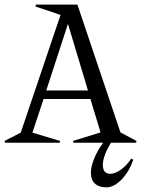

<svg xmlns="http://www.w3.org/2000/svg" viewBox="-53 -620 613 834"><path d="M525.9 74.2Q507.3 127 474.4 160.4Q441.4 193.8 409.2 193.8Q377 193.8 359.4 177.7Q341.8 161.6 341.8 130.9Q341.8 103.5 356.2 68.4Q370.6 33.2 395 0H266.1L264.2 -7.8L383.8 -44.9L339.8 -189.9H136.2L87.9 -43.9L208 -7.8L206.1 0H-30.8L-33.2 -7.8L37.1 -43.9L210 -555.2L101.1 -591.8L103 -600.1H283.2L470.2 -44.9L540 -7.8L538.1 0H429.2Q407.7 33.7 398.7 64.7Q389.6 95.7 396.5 115.2Q403.3 134.8 425.8 134.8Q447.3 134.8 471.9 117.2Q496.6 99.6 517.1 68.8ZM147.9 -227.1H329.1L242.2 -516.1Z"/></svg>

Font: Halibut Cnd
Style: Regular
Weight: 400
Width: 3
Designer: Matteo Maggi
Foundry: Collletttivo
Version: Version 3.080 | FøM Fix